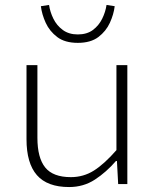

<svg xmlns="http://www.w3.org/2000/svg" viewBox="-20 -743 640 775"><path d="M259 12Q171 12 129 -36Q87 -84 87 -181V-480H131V-187Q131 -106 162.5 -67Q194 -28 266 -28Q317 -28 359 -54.5Q401 -81 450 -137V-480H494V0H457L452 -93H448Q409 -48 363 -18Q317 12 259 12ZM294 -570Q242 -570 211 -593.5Q180 -617 164.5 -651Q149 -685 145 -718L178 -723Q182 -695 195.5 -667.5Q209 -640 233.5 -622Q258 -604 294 -604Q331 -604 355 -622Q379 -640 392.5 -667.5Q406 -695 410 -723L443 -718Q439 -685 423.5 -651Q408 -617 377 -593.5Q346 -570 294 -570Z"/></svg>

Font: Source Code Pro ExtraLight Light
Style: Regular
Weight: 300
Monospace: yes
Version: Version 1.018;hotconv 1.0.116;makeotfexe 2.5.65601